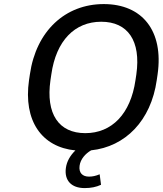

<svg xmlns="http://www.w3.org/2000/svg" viewBox="-20 -749 818 966"><path d="M405.8 197.3C438 197.3 463.9 191.9 488.3 180.7L481.4 127.9C461.9 136.2 444.8 139.6 427.7 139.6C395.5 139.6 375.5 121.1 380.4 85C384.8 51.8 409.2 24.4 438.5 7.3C610.4 -10.7 739.7 -141.6 768.6 -345.7L772.9 -375C804.2 -593.8 695.8 -728.5 502 -728.5C308.6 -728.5 161.6 -593.3 130.4 -375L126 -345.7C96.7 -141.1 189.9 -8.8 359.4 7.8C333 33.2 315.9 63.5 311.5 95.7C302.7 158.7 338.9 197.3 405.8 197.3ZM409.2 -79.1C275.9 -79.1 209.5 -175.3 233.9 -345.7L238.3 -375C262.2 -544.4 356 -639.6 489.3 -639.6C623 -639.6 689.9 -543.9 666 -375L661.6 -345.7C637.2 -175.8 542.5 -79.1 409.2 -79.1Z"/></svg>

Font: Winston
Style: Italic
Weight: 400
Italic angle: -8.13011°
Designer: Vernon Adams, Kim Jin-seong, David Berlow, Cristiano Sobral
Foundry: The Winston Project Authors
Version: Version 3.004